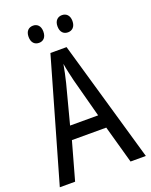

<svg xmlns="http://www.w3.org/2000/svg" viewBox="-163 -975 832 1061"><g transform="rotate(-20 253.5 -445.0)"><path d="M122 -840C122 -805 141 -789 166 -789C190 -789 209 -805 209 -840C209 -874 190 -890 166 -890C141 -890 122 -874 122 -840ZM292 -840C292 -805 311 -789 336 -789C360 -789 380 -805 380 -840C380 -874 360 -890 336 -890C312 -890 292 -874 292 -840ZM416 0H506L300 -715H205L0 0H90L152 -222H354ZM274 -530 335 -301H170L230 -530C238 -562 246 -600 252 -634C256 -605 267 -560 274 -530Z"/></g></svg>

Font: Noto Sans Condensed
Style: Regular
Weight: 400
Width: 3
Designer: Monotype Design Team
Foundry: Monotype Imaging Inc.
Version: Version 2.013